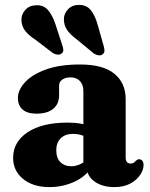

<svg xmlns="http://www.w3.org/2000/svg" viewBox="-20 -750 612 783"><path d="M334 -69.5V-82L320 -85V-378.5Q320 -404.5 306 -419.5Q292 -434.5 267.5 -434.5Q246.5 -434.5 233.8 -425.2Q221 -416 221 -401.5V-361.5Q221 -326 197 -306.2Q173 -286.5 128.5 -286.5Q91 -286.5 72 -303.5Q53 -320.5 53 -350.5Q53 -382.5 81.5 -414Q110 -445.5 166.2 -466.2Q222.5 -487 306.5 -487Q401 -487 446.8 -449Q492.5 -411 492.5 -346V-106.5Q492.5 -96 497.5 -89.5Q502.5 -83 513 -83Q521 -83 525.5 -86.5Q530 -90 534 -94Q536.5 -96.5 539.5 -98.5Q542.5 -100.5 547 -100.5Q556 -100.5 560.8 -94Q565.5 -87.5 565.5 -77.5Q565.5 -57.5 551.5 -36.5Q537.5 -15.5 511 -1.2Q484.5 13 446.5 13Q397 13 365.5 -9.8Q334 -32.5 334 -69.5ZM33.5 -106Q33.5 -171.5 92.8 -210.8Q152 -250 255.5 -250Q285.5 -250 309.2 -245.8Q333 -241.5 349 -234L334 -190.5Q320.5 -197 307 -200.5Q293.5 -204 277 -204Q246 -204 227.8 -186.2Q209.5 -168.5 209.5 -137.5Q209.5 -105.5 226.2 -88.8Q243 -72 269.5 -72Q291 -72 309.5 -81.5Q328 -91 339.5 -105.5L351.5 -64.5Q326 -27.5 279.8 -7.2Q233.5 13 181.5 13Q115 13 74.2 -20.2Q33.5 -53.5 33.5 -106ZM206 -651.5 234 -565.5Q237.5 -555.5 238.2 -547Q239 -538.5 231.5 -532Q225 -526.5 215 -527.2Q205 -528 196 -533.5L125 -587.5Q97 -606 83 -623.8Q69 -641.5 67.5 -666Q66 -689 81.8 -708Q97.5 -727 125.5 -728.5Q157.5 -730.5 175.8 -709Q194 -687.5 206 -651.5ZM378.5 -648 403 -562Q406 -551.5 406 -543Q406 -534.5 398.5 -528.5Q391.5 -523 381.5 -524.5Q371.5 -526 362.5 -532L294 -588.5Q267 -608.5 254 -627.2Q241 -646 240.5 -670.5Q240 -693.5 257 -711.8Q274 -730 302 -730Q334 -730 351.2 -707.5Q368.5 -685 378.5 -648Z"/></svg>

Font: Fraunces 28pt Soft Wonky
Style: Bold
Weight: 700
Version: Version 1.000;[b76b70a41]